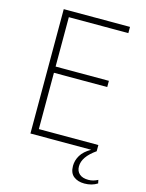

<svg xmlns="http://www.w3.org/2000/svg" viewBox="-130 -779 795 1044"><g transform="rotate(15 267.5 -256.5)"><path d="M522 167Q491 187 449 187Q412 187 388.5 168.5Q365 150 365 110Q365 79 382 50.5Q399 22 438 0H96V-700H469V-665H134V-387H434V-352H134V-35H469V0Q397 50 397 104Q397 131 414.5 146.5Q432 162 465 162Q492 162 518 148Z"/></g></svg>

Font: Sarabun Thin
Style: Regular
Weight: 250
Designer: Suppakit Chalermlarp | Katatrad Co.,Ltd.
Foundry: Cadson Demak Co.,Ltd.
Version: Version 1.000; ttfautohint (v1.6)